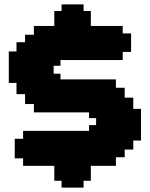

<svg xmlns="http://www.w3.org/2000/svg" viewBox="-20 -813 680 873"><path d="M227 -763H260V-793H360V-763H393V-695H538V-661H576V-577H538V-540H255V-514H224V-478H255V-452H507V-414H547V-369H586V-318H621V-174H586V-133H547V-98H507V-59H393V9H360V40H260V9H227V-59H85V-93H47V-182H85V-218H385V-244H417V-276H385V-302H134V-340H94V-385H55V-436H20V-579H55V-621H94V-655H134V-695H227Z"/></svg>

Font: DNF Bit Bit TTF
Style: Regular
Weight: 400
Designer: Kim So-Yeon
Foundry: NEOPLE Inc.
Version: Version 1.000;September 28, 2022;FontCreator 14.0.0.2872 64-